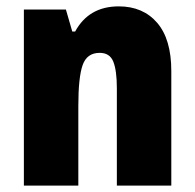

<svg xmlns="http://www.w3.org/2000/svg" viewBox="-20 -583 611 603"><path d="M353 -563Q429 -563 473.5 -511.5Q518 -460 518 -360V0H347V-306Q347 -361 336 -389Q325 -417 293 -417Q253 -417 239.5 -378.5Q226 -340 226 -250V0H55V-553H187L207 -484H216Q259 -563 353 -563Z"/></svg>

Font: Noto Sans Telugu Condensed Black
Style: Regular
Weight: 900
Width: 3
Designer: Jelle Bosma - Monotype Design Team
Foundry: Monotype Imaging Inc.
Version: Version 2.005; ttfautohint (v1.8.4.7-5d5b)